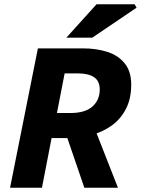

<svg xmlns="http://www.w3.org/2000/svg" viewBox="-20 -877 658 897"><path d="M27 0 157 -651H367Q431 -651 482 -634.5Q533 -618 563 -580.5Q593 -543 593 -482Q593 -416 568.5 -368.5Q544 -321 502.5 -291Q461 -261 408 -246.5Q355 -232 298 -232H221L176 0ZM246 -349H309Q378 -349 412 -379.5Q446 -410 446 -459Q446 -498 420 -516Q394 -534 345 -534H282ZM374 0 283 -266 389 -362 531 0ZM290 -701 431 -857H609L618 -841L411 -701Z"/></svg>

Font: Source Sans 3 ExtraBold
Style: Italic
Weight: 800
Italic angle: -11°
Version: Version 3.052;hotconv 1.1.0;makeotfexe 2.6.0